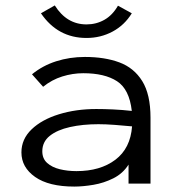

<svg xmlns="http://www.w3.org/2000/svg" viewBox="-20 -677 640 708"><path d="M254 11Q160 11 109.5 -24.5Q59 -60 59 -115Q59 -164 96.5 -200Q134 -236 197 -255.5Q260 -275 335 -275Q363 -275 396.5 -273.5Q430 -272 466 -268Q457 -348 411.5 -377.5Q366 -407 287 -407Q248 -407 209.5 -395Q171 -383 139 -357L98 -403Q137 -435 187 -451Q237 -467 293 -467Q366 -467 420 -447Q474 -427 504.5 -378Q535 -329 535 -243V0H454V-70Q433 -37 398 -19.5Q363 -2 324.5 4.5Q286 11 254 11ZM136 -119Q136 -92 154 -76Q172 -60 200.5 -53Q229 -46 262 -46Q350 -46 405.5 -88Q461 -130 467 -211Q436 -214 403 -216.5Q370 -219 343 -219Q285 -219 238 -208.5Q191 -198 163.5 -176Q136 -154 136 -119ZM415 -656 466 -628Q439 -584 395 -560.5Q351 -537 299 -537Q193 -537 131 -628L182 -657Q226 -587 299 -587Q335 -587 365 -604Q395 -621 415 -656Z"/></svg>

Font: Inconsolata Expanded
Style: Regular
Weight: 400
Width: 7
Monospace: yes
Designer: Raph Levien, Cyreal, Brenton Simpson
Foundry: Raph Levien, Cyreal, Google
Version: Version 3.000; ttfautohint (v1.8.2.53-6de2)